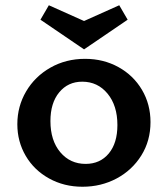

<svg xmlns="http://www.w3.org/2000/svg" viewBox="-20 -704 640 731"><path d="M300 -516 134 -629 166 -684 300 -624 434 -684 466 -629ZM553 -239Q553 -168 518 -112Q483 -56 424 -24.5Q365 7 294 7Q224 7 167 -24.5Q110 -56 78 -110.5Q46 -165 46 -231Q46 -299 79.5 -356Q113 -413 172 -446.5Q231 -480 304 -480Q374 -480 431 -448.5Q488 -417 520.5 -362Q553 -307 553 -239ZM427 -228Q427 -302 389.5 -347.5Q352 -393 293 -393Q239 -393 205.5 -352.5Q172 -312 172 -243Q172 -169 209.5 -124.5Q247 -80 306 -80Q361 -80 394 -119.5Q427 -159 427 -228Z"/></svg>

Font: Ysabeau SC
Style: Bold
Weight: 700
Designer: Christian Thalmann (Catharsis Fonts)
Version: Version 0.003